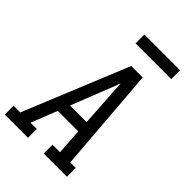

<svg xmlns="http://www.w3.org/2000/svg" viewBox="-275 -1031 1140 1140"><g transform="rotate(45 295.0 -461.0)"><path d="M-10 0V-74H46L317 -735H413L466 -74H512V0H317V-74H380L369 -238H197L132 -74H185V0ZM226 -312H365L354 -490Q351 -522 349.5 -554Q348 -586 346 -618Q334 -586 321.5 -554Q309 -522 296 -490ZM240 -848V-922H540V-848Z"/></g></svg>

Font: Iosevka Slab Extended
Style: Italic
Weight: 400
Width: 7
Italic angle: -9°
Monospace: yes
Designer: Belleve Invis
Foundry: Belleve Invis
Version: Version 11.1.0; ttfautohint (v1.8.3)